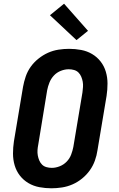

<svg xmlns="http://www.w3.org/2000/svg" viewBox="-20 -1006 640 1034"><path d="M257 8Q224 8 192 2Q160 -4 133 -20Q106 -36 87 -60.5Q68 -85 59 -115.5Q50 -146 50 -179Q50 -212 55 -245L104 -538Q109 -566 118.5 -594Q128 -622 145.5 -646.5Q163 -671 187.5 -690.5Q212 -710 239 -722Q266 -734 295 -738.5Q324 -743 352 -743Q385 -743 417 -737Q449 -731 476 -715Q503 -699 522 -674.5Q541 -650 550 -619.5Q559 -589 559 -556Q559 -523 554 -490L505 -197Q501 -169 491 -141Q481 -113 463.5 -88.5Q446 -64 422 -44.5Q398 -25 370.5 -13Q343 -1 314 3.5Q285 8 257 8ZM259 -102Q280 -102 301.5 -110.5Q323 -119 339 -135.5Q355 -152 363 -173Q371 -194 375 -215L424 -508Q426 -523 427 -537.5Q428 -552 425.5 -566Q423 -580 417.5 -593Q412 -606 402.5 -615.5Q393 -625 379 -629Q365 -633 350 -633Q329 -633 307.5 -624.5Q286 -616 270.5 -599.5Q255 -583 246.5 -562Q238 -541 234 -520L186 -227Q183 -212 182 -197.5Q181 -183 183.5 -169Q186 -155 191.5 -142Q197 -129 206.5 -119.5Q216 -110 230 -106Q244 -102 259 -102ZM392 -790 249 -924 325 -986 454 -840Z"/></svg>

Font: Iosevka SS04 XBd Ex Obl
Style: Regular
Weight: 800
Width: 7
Italic angle: -9°
Monospace: yes
Designer: Belleve Invis
Foundry: Belleve Invis
Version: Version 19.0.0; ttfautohint (v1.8.4)